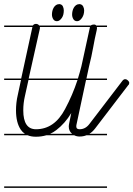

<svg xmlns="http://www.w3.org/2000/svg" viewBox="-20 -665 642 924"><path d="M495 -14H396Q381 -8 363 -8Q349 -8 337 -14H203Q179 -7 153 -7Q130 -7 113 -14H0V-21H100Q88 -29 80 -41Q57 -75 57 -134Q57 -151 59 -170Q61 -189 66 -210L81 -280H0V-287H82L136 -535H0V-542H138Q143 -550 153 -550Q162 -550 167 -544Q168 -543 169 -542H417Q422 -547 432 -547Q440 -547 443 -542H495V-535H446Q447 -531 446.5 -526.5Q446 -522 445 -518Q436 -480 428.5 -437.5Q421 -395 408 -343L396 -287H495V-280H394L348 -65Q347 -63 347 -58Q347 -49 351.5 -46Q356 -43 363 -43Q391 -43 410 -68L569 -276Q575 -284 583 -284Q589 -284 595.5 -278Q602 -272 602 -266Q602 -259 597 -255L438 -47Q425 -30 410 -21H495ZM172 -533V-528L118 -287H355Q364 -316 372 -347L413 -535H172ZM92 -134Q92 -43 153 -43Q242 -43 293 -140Q329 -207 353 -280H117L100 -203Q92 -169 92 -134ZM365 -645Q376 -643 380.5 -633.5Q385 -624 385 -615Q385 -605 382.5 -596Q380 -587 375 -579.5Q370 -572 364 -567.5Q358 -563 351 -563Q339 -563 333 -573Q327 -583 327 -595Q327 -603 329 -612Q331 -621 335.5 -628.5Q340 -636 346.5 -640.5Q353 -645 361 -645ZM268 -645Q279 -643 283 -633.5Q287 -624 287 -615Q287 -605 285 -596Q283 -587 278 -579.5Q273 -572 267 -567.5Q261 -563 254 -563Q242 -563 236 -573Q230 -583 230 -595Q230 -603 232 -612Q234 -621 238.5 -628.5Q243 -636 249.5 -640.5Q256 -645 264 -645ZM495 239H0V232H495ZM311 -56Q311 -63 313 -72L323 -121Q293 -71 251 -39Q237 -28 221 -21H327Q311 -34 311 -56Z"/></svg>

Font: Gruenewald VA 1. Klasse
Style: Regular
Weight: 400
Designer: Peter Wiegel
Foundry: Peter Wiegel, nach dem Schriftentwurf von Dr. H. Gr¸newald
Version: Version 0.007